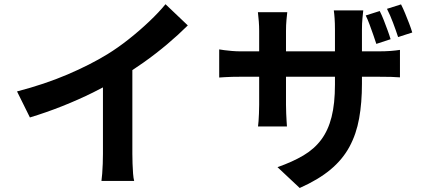

<svg xmlns="http://www.w3.org/2000/svg" viewBox="-20 -831 2040 929"><path d="M62.4 -388.6Q196.8 -423.6 306.2 -470.4Q415.6 -517.1 499.2 -568.3Q550.9 -600 603.2 -641.5Q655.6 -682.9 702.1 -727.1Q748.7 -771.3 780.8 -810.6L888.7 -708Q843.2 -662.7 788.8 -616.8Q734.4 -571 675.4 -529.2Q616.5 -487.4 557.7 -451.8Q500.8 -418.5 430.4 -383.6Q360.1 -348.8 281.8 -317.6Q203.5 -286.5 124.7 -262.7ZM478.1 -503.5 620.4 -537.1V-86.8Q620.4 -64.8 621.3 -39Q622.2 -13.1 623.9 9.4Q625.7 31.8 629.1 44.3H470.9Q472.7 31.8 474.5 9.4Q476.3 -13.1 477.2 -39Q478.1 -64.8 478.1 -86.8Z M1817.3 -777.6Q1827.1 -758.5 1836.8 -733.8Q1846.4 -709.1 1855.3 -684.9Q1864.2 -660.8 1869.9 -641.3L1800.9 -618.6Q1793.9 -640.4 1785.5 -664.2Q1777.1 -687.9 1768.3 -712Q1759.6 -736 1749.6 -756.2ZM1920.4 -809.8Q1930.4 -790.4 1940.4 -765.9Q1950.5 -741.4 1959.7 -717.4Q1969 -693.3 1974.7 -673.7L1906.2 -651.7Q1895.6 -684.2 1881.6 -721.3Q1867.6 -758.4 1852.4 -788.3ZM1731.3 -426.6Q1731.3 -333.6 1717.7 -258.1Q1704.2 -182.6 1671 -121.1Q1637.9 -59.6 1579.2 -10.5Q1520.4 38.5 1430.1 78.6L1322.7 -22.2Q1395.3 -47.7 1447.9 -78.8Q1500.6 -110 1534.3 -155.2Q1568 -200.3 1584.3 -264.9Q1600.7 -329.4 1600.7 -421.7V-687.7Q1600.7 -718.3 1599 -742Q1597.4 -765.7 1595.1 -780.6H1737.6Q1736.1 -765.7 1733.7 -742Q1731.3 -718.3 1731.3 -687.7ZM1369.9 -771.9Q1368.4 -757.8 1366.1 -734.4Q1363.8 -711 1363.8 -681.2V-323.9Q1363.8 -302.1 1364.8 -281.4Q1365.8 -260.7 1366.7 -245Q1367.6 -229.2 1368.4 -219.1H1228.4Q1230 -229.2 1231 -244.8Q1232 -260.5 1233 -281.2Q1234 -301.9 1234 -323.9V-681.8Q1234 -703.7 1232.3 -726.4Q1230.6 -749.2 1227.9 -771.9ZM1040.6 -592Q1050 -590.4 1065.9 -588.2Q1081.8 -586.1 1103 -584.3Q1124.2 -582.5 1149 -582.5H1804.7Q1845 -582.5 1870 -584.5Q1894.9 -586.5 1915.2 -589.6V-456.7Q1898.8 -458.2 1871.9 -459Q1845 -459.7 1805.5 -459.7H1149Q1124 -459.7 1103.6 -459.2Q1083.3 -458.7 1067.8 -457.7Q1052.3 -456.7 1040.6 -455.9Z"/></svg>

Font: Shanggu Sans SC VF
Style: Regular
Weight: 250
Designer: GuiWonder
Version: Version 1.021